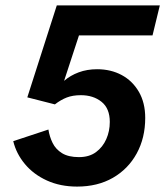

<svg xmlns="http://www.w3.org/2000/svg" viewBox="-20 -680 611 710"><path d="M265 10Q203 10 153.5 -12.5Q104 -35 72 -73.5Q40 -112 29 -158L159 -201Q163 -175 174.5 -151.5Q186 -128 209.5 -113.5Q233 -99 272 -99Q310 -99 335 -117.5Q360 -136 373 -165.5Q386 -195 386 -229Q386 -279 355.5 -303.5Q325 -328 279 -328Q249 -328 227 -319.5Q205 -311 183 -294L81 -320L190 -660H571L544 -549H272L217 -381Q240 -401 271 -412.5Q302 -424 339 -424Q390 -424 430 -402.5Q470 -381 493.5 -340.5Q517 -300 517 -244Q517 -170 485.5 -112.5Q454 -55 397.5 -22.5Q341 10 265 10Z"/></svg>

Font: Kantumruy Pro SemiBold
Style: Italic
Weight: 600
Italic angle: -13°
Version: Version 1.002